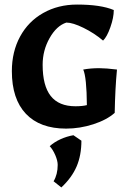

<svg xmlns="http://www.w3.org/2000/svg" viewBox="-20 -553 573 842"><path d="M32 -241Q32 -326 68 -392.5Q104 -459 169.5 -496Q235 -533 318 -533Q422 -533 479 -509Q479 -476 464 -433.5Q449 -391 432 -375Q393 -408 346 -431Q299 -454 271 -454Q228 -440 197.5 -386Q167 -332 167 -269Q167 -177 202.5 -132Q238 -87 311 -87Q341 -87 361 -92Q360 -215 345 -248Q377 -254 415 -254Q445 -254 493 -248Q485 -166 483 -58Q448 -27 389 -8Q330 11 270 11Q155 11 93.5 -54Q32 -119 32 -241ZM215 242Q233 212 233 170Q233 152 222.5 127.5Q212 103 198 88Q218 70 245.5 57.5Q273 45 302 40L337 64Q337 128 316 177Q295 226 249 269Z"/></svg>

Font: Mirza
Style: Bold
Weight: 700
Designer: Arabic design by Kourosh Beigpour, Latin design by Eduardo Tunni, engineering by Lasse Fister
Version: Version 1.0010g